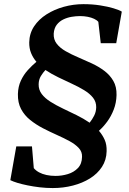

<svg xmlns="http://www.w3.org/2000/svg" viewBox="-20 -838 638 949"><path d="M507 -90.5Q506 -47 484 -13.2Q462 20.5 424.8 43.8Q387.5 67 340.2 79.2Q293 91.5 241 91.5Q208.5 91.5 176.5 87.8Q144.5 84 116.2 78.2Q88 72.5 66 65.8Q44 59 31 52.5L60.5 -114.5H138L147 -7Q157 5 173 13.8Q189 22.5 209.8 27Q230.5 31.5 254.5 31.5Q285.5 31.5 315.2 22.5Q345 13.5 365 -7.2Q385 -28 385.5 -63Q386.5 -88 369.2 -106.5Q352 -125 323.5 -140.5Q295 -156 260.8 -171.2Q226.5 -186.5 192.2 -204.2Q158 -222 129.5 -244.8Q101 -267.5 84.2 -299Q67.5 -330.5 68.5 -373.5Q69.5 -410 83.2 -439.5Q97 -469 117.8 -491.8Q138.5 -514.5 160 -532.5Q143 -552.5 133.5 -576Q124 -599.5 124.5 -629Q125.5 -673 148.5 -707.8Q171.5 -742.5 210 -767Q248.5 -791.5 295.8 -804.5Q343 -817.5 392 -817.5Q436 -817.5 474.5 -811.5Q513 -805.5 541.2 -797Q569.5 -788.5 582 -780.5L554.5 -624.5H478L466 -730Q459 -738.5 445.2 -745Q431.5 -751.5 413.5 -755Q395.5 -758.5 375.5 -758.5Q355.5 -758.5 333.5 -754.8Q311.5 -751 292.2 -741.5Q273 -732 260.2 -715.2Q247.5 -698.5 245.5 -672Q244 -643 260.2 -622Q276.5 -601 304.5 -585Q332.5 -569 366 -554.8Q399.5 -540.5 433.5 -524.8Q467.5 -509 495.5 -488Q523.5 -467 540.2 -438Q557 -409 556 -368Q555 -329.5 542.2 -296.5Q529.5 -263.5 510 -237Q490.5 -210.5 469 -191.5Q487 -170.5 497.5 -146.8Q508 -123 507 -90.5ZM455.5 -307.5Q456 -334.5 439.8 -355Q423.5 -375.5 396 -392.2Q368.5 -409 335.2 -424.2Q302 -439.5 268 -456Q234 -472.5 204.5 -492Q192.5 -479 182 -462Q171.5 -445 171 -421.5Q170.5 -394 186.5 -373Q202.5 -352 230 -334.8Q257.5 -317.5 291 -301.5Q324.5 -285.5 358.8 -268.8Q393 -252 423 -231.5Q435.5 -247 445.2 -266Q455 -285 455.5 -307.5Z"/></svg>

Font: Merriweather 28pt
Style: Bold Italic
Weight: 700
Italic angle: -7.8°
Version: Version 2.101